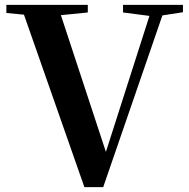

<svg xmlns="http://www.w3.org/2000/svg" viewBox="-20 -761 774 785"><path d="M483 -710 591 -696 413 -140 229 -699 339 -710V-741H6V-708L78 -701L325 4H402L644 -698L728 -711V-741H483Z"/></svg>

Font: Noto Serif CJK KR
Style: Bold
Weight: 700
Designer: Ryoko NISHIZUKA 西塚涼子 (kana & ideographs); Frank Grießhammer (Latin, Greek & Cyrillic); Wenlong ZHANG 张文龙 (bopomofo); San
Foundry: Adobe
Version: Version 2.001;hotconv 1.1.0;makeotfexe 2.6.0